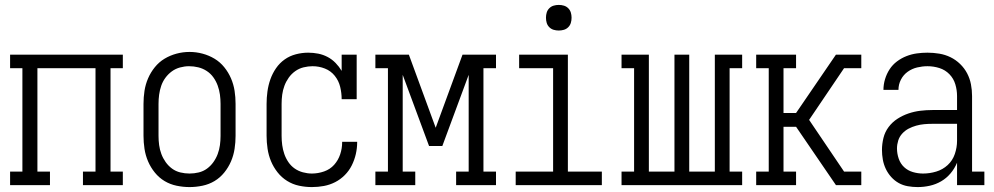

<svg xmlns="http://www.w3.org/2000/svg" viewBox="-20 -752 4040 780"><path d="M21 0V-55H71V-475H21V-530H479V-475H429V-55H479V0H317V-55H368V-475H132V-55H183V0Z M750 8Q724 8 697.5 2.5Q671 -3 648.5 -16.5Q626 -30 609 -51Q592 -72 581.5 -96.5Q571 -121 567 -147.5Q563 -174 563 -200V-330Q563 -357 567 -383Q571 -409 581.5 -433.5Q592 -458 609 -479Q626 -500 648.5 -513.5Q671 -527 697 -534Q723 -541 750 -541Q777 -541 803 -534Q829 -527 851.5 -513.5Q874 -500 891 -479Q908 -458 918.5 -433.5Q929 -409 933 -383Q937 -357 937 -330V-200Q937 -174 933 -147.5Q929 -121 918.5 -96.5Q908 -72 891 -51Q874 -30 851.5 -16.5Q829 -3 802.5 2.5Q776 8 750 8ZM750 -47Q769 -47 787.5 -51.5Q806 -56 821 -67Q836 -78 847 -93.5Q858 -109 864.5 -126.5Q871 -144 873.5 -162.5Q876 -181 876 -200V-330Q876 -349 873.5 -367.5Q871 -386 864.5 -404Q858 -422 847 -437.5Q836 -453 820 -463.5Q804 -474 785.5 -478.5Q767 -483 748 -483Q730 -483 711.5 -478Q693 -473 678 -462Q663 -451 652 -436Q641 -421 635 -403.5Q629 -386 626.5 -367.5Q624 -349 624 -330V-200Q624 -181 626.5 -162.5Q629 -144 635.5 -126.5Q642 -109 653 -93.5Q664 -78 679 -67Q694 -56 712.5 -51.5Q731 -47 750 -47Z M1247 8Q1221 8 1195 2.5Q1169 -3 1146.5 -17Q1124 -31 1107.5 -52Q1091 -73 1081 -97Q1071 -121 1067 -147.5Q1063 -174 1063 -200V-330Q1063 -355 1066.5 -380.5Q1070 -406 1078.5 -430Q1087 -454 1101.5 -475Q1116 -496 1136.5 -510.5Q1157 -525 1182 -531.5Q1207 -538 1232 -538Q1253 -538 1273 -534Q1293 -530 1311 -520.5Q1329 -511 1343.5 -496Q1358 -481 1368 -464V-530H1429V-349H1368Q1368 -374 1362 -399Q1356 -424 1340 -444Q1324 -464 1300 -473.5Q1276 -483 1250 -483Q1232 -483 1213.5 -478.5Q1195 -474 1179.5 -463Q1164 -452 1153 -436.5Q1142 -421 1135.5 -403.5Q1129 -386 1126.5 -367.5Q1124 -349 1124 -330V-200Q1124 -181 1126.5 -162.5Q1129 -144 1135 -126.5Q1141 -109 1151.5 -93.5Q1162 -78 1177 -67.5Q1192 -57 1210.5 -52Q1229 -47 1247 -47Q1272 -47 1296.5 -55.5Q1321 -64 1337.5 -82.5Q1354 -101 1362 -125Q1370 -149 1370 -174Q1370 -175 1370 -175Q1370 -175 1370 -176H1431Q1431 -175 1431 -174.5Q1431 -174 1431 -174Q1431 -150 1425.5 -126Q1420 -102 1409 -80Q1398 -58 1380.5 -40.5Q1363 -23 1341.5 -12Q1320 -1 1296 3.5Q1272 8 1247 8Z M1505 0V-55H1556V-475H1505V-530H1641L1750 -233L1859 -530H1995V-475H1944V-55H1995V0H1833V-55H1884V-448L1777 -159H1723L1616 -448V-55H1667V0Z M2075 0V-55H2227V-475H2089V-530H2287V-55H2425V0ZM2250 -628Q2239 -628 2229 -631Q2219 -634 2211.5 -641.5Q2204 -649 2201 -659Q2198 -669 2198 -680Q2198 -691 2201 -701Q2204 -711 2211.5 -718.5Q2219 -726 2229 -729Q2239 -732 2250 -732Q2261 -732 2271 -729Q2281 -726 2288.5 -718.5Q2296 -711 2299 -701Q2302 -691 2302 -680Q2302 -669 2299 -659Q2296 -649 2288.5 -641.5Q2281 -634 2271 -631Q2261 -628 2250 -628Z M2505 0V-55H2556V-475H2505V-530H2616V-55H2720V-530H2780V-55H2884V-530H2995V-475H2944V-55H2995V0Z M3052 0V-55H3103V-475H3052V-530H3214V-475H3163V-293H3214L3376 -530H3479V-475H3409L3267 -265L3409 -55H3479V0H3376L3214 -237H3163V-55H3214V0Z M3708 8Q3688 8 3668 4.5Q3648 1 3631 -8.5Q3614 -18 3600.5 -33Q3587 -48 3578.5 -66Q3570 -84 3566.5 -103.5Q3563 -123 3563 -143Q3563 -167 3569 -191.5Q3575 -216 3590 -236Q3605 -256 3626 -269.5Q3647 -283 3670.5 -291Q3694 -299 3718.5 -302Q3743 -305 3768 -305H3868V-362Q3868 -386 3861 -409.5Q3854 -433 3837 -450.5Q3820 -468 3796.5 -475.5Q3773 -483 3748 -483Q3727 -483 3706 -478Q3685 -473 3667.5 -460.5Q3650 -448 3640 -428.5Q3630 -409 3630 -387H3569Q3569 -409 3575.5 -430.5Q3582 -452 3594 -470.5Q3606 -489 3624 -502.5Q3642 -516 3662.5 -524Q3683 -532 3704.5 -535Q3726 -538 3748 -538Q3772 -538 3796 -534Q3820 -530 3841.5 -519.5Q3863 -509 3880.5 -492Q3898 -475 3909 -454Q3920 -433 3924.5 -409.5Q3929 -386 3929 -362V-55H3979V0H3868V-91Q3858 -67 3841.5 -47.5Q3825 -28 3803.5 -15.5Q3782 -3 3757.5 2.5Q3733 8 3708 8ZM3730 -47Q3757 -47 3783.5 -55Q3810 -63 3830 -81.5Q3850 -100 3859 -126.5Q3868 -153 3868 -180V-249H3768Q3751 -249 3734.5 -247.5Q3718 -246 3702 -241.5Q3686 -237 3671.5 -229.5Q3657 -222 3645.5 -209.5Q3634 -197 3629 -181Q3624 -165 3624 -149Q3624 -128 3631 -107.5Q3638 -87 3653 -73Q3668 -59 3688.5 -53Q3709 -47 3730 -47Z"/></svg>

Font: Iosevka Slab Light
Style: Regular
Weight: 300
Monospace: yes
Designer: Belleve Invis
Foundry: Belleve Invis
Version: Version 11.1.0; ttfautohint (v1.8.3)